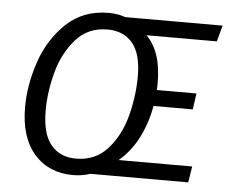

<svg xmlns="http://www.w3.org/2000/svg" viewBox="-51 -759 985 830"><g transform="rotate(5 441.5 -344.0)"><path d="M864 -618H559Q625 -552 625 -418Q625 -397 624 -386H796L786 -316H616Q603 -243 571 -179Q539 -115 486 -70H805L794 0H370Q333 12 295 12Q189 12 126 -60Q63 -132 63 -263Q63 -360 97.5 -461Q132 -562 205 -631Q278 -700 388 -700Q430 -700 463 -687L462 -688H883ZM537 -438Q537 -535 498 -581.5Q459 -628 389 -628Q305 -628 252 -568Q199 -508 176 -422.5Q153 -337 153 -255Q153 -155 192.5 -107.5Q232 -60 301 -60Q386 -60 439 -120Q492 -180 514.5 -266.5Q537 -353 537 -438Z"/></g></svg>

Font: FiraGO Book
Style: Italic
Weight: 350
Italic angle: -8°
Designer: bBox Type GmbH
Foundry: bBox Type GmbH
Version: Version 1.001